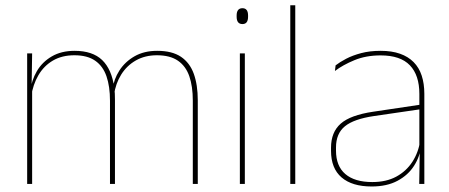

<svg xmlns="http://www.w3.org/2000/svg" viewBox="-20 -684 1671 714"><path d="M697 0V-310Q697 -363 684 -400.5Q671 -438 641.8 -458.2Q612.5 -478.5 563.5 -478.5Q519 -478.5 485.2 -459.2Q451.5 -440 430.8 -406.8Q410 -373.5 404 -331.5L393.5 -351.5H398.5Q403 -389 424 -421.8Q445 -454.5 480.5 -474.8Q516 -495 564.5 -495Q620 -495 653 -472.8Q686 -450.5 700.8 -409.2Q715.5 -368 715.5 -311V0ZM81 0V-485.5H99.5L97.5 -357.5H99.5V0ZM389 0V-309.5Q389 -362.5 376 -400.2Q363 -438 334 -458.2Q305 -478.5 256.5 -478.5Q210.5 -478.5 176.8 -458.8Q143 -439 122.8 -404.2Q102.5 -369.5 96 -325L85.5 -344H92.5Q97 -385 117 -419.2Q137 -453.5 172.5 -474.2Q208 -495 257.5 -495Q324 -495 359.8 -460.8Q395.5 -426.5 405 -358Q406.5 -346.5 407 -336Q407.5 -325.5 407.5 -314V0Z M872 0V-485.5H890.5V0ZM881.5 -594.5Q871 -594.5 865.5 -601.2Q860 -608 860 -622V-626.5Q860 -640 865.5 -646.8Q871 -653.5 881.5 -653.5Q892 -653.5 897.2 -646.8Q902.5 -640 902.5 -626.5V-622Q902.5 -608 897.2 -601.2Q892 -594.5 881.5 -594.5Z M1059.5 0V-664.5H1078V0Z M1539 0 1541 -128 1539.5 -131.5V-292V-334.5Q1539.5 -404.5 1504.2 -441.2Q1469 -478 1395.5 -478Q1341 -478 1298 -460.2Q1255 -442.5 1225.5 -420L1228 -441Q1243.5 -453 1267.2 -465.5Q1291 -478 1323.2 -486.5Q1355.5 -495 1395.5 -495Q1437 -495 1467.5 -484.2Q1498 -473.5 1518.2 -453Q1538.5 -432.5 1548.2 -402.8Q1558 -373 1558 -335V0ZM1362 9.5Q1289.5 9.5 1250.2 -24.2Q1211 -58 1211 -123V-134.5Q1211 -192.5 1247 -224.2Q1283 -256 1367.5 -268.5L1548.5 -295.5L1549 -278.5L1371 -252.5Q1296 -241.5 1262.8 -214.5Q1229.5 -187.5 1229.5 -135.5V-124Q1229.5 -66.5 1264.2 -36.8Q1299 -7 1364.5 -7Q1416.5 -7 1453.8 -27.2Q1491 -47.5 1513.5 -82.2Q1536 -117 1542.5 -160.5L1552 -142H1546Q1542 -102.5 1520 -67.8Q1498 -33 1458.5 -11.8Q1419 9.5 1362 9.5Z"/></svg>

Font: Anek Latin Thin
Style: Regular
Weight: 250
Designer: Yesha Goshar
Foundry: Ek Type
Version: Version 1.003